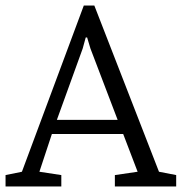

<svg xmlns="http://www.w3.org/2000/svg" viewBox="-31 -672 655 692"><path d="M-11 0V-41L48 -53L271 -652H309L542 -53L604 -41V0H383V-41L465 -53L413 -189H156L111 -53L190 -41V0ZM174 -240H393L295 -497L283 -537H278L267 -497Z"/></svg>

Font: Faustina Light Light
Style: Regular
Weight: 300
Version: Version 1.200